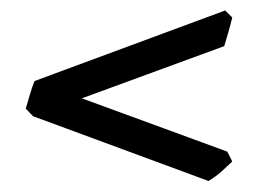

<svg xmlns="http://www.w3.org/2000/svg" viewBox="-20 -462 484 360"><path d="M415.5 -429.2Q413.1 -418.9 408.2 -401.9Q403.3 -384.8 400.4 -375.5L42 -244.1L28.3 -258.3Q31.2 -268.1 35.9 -284.2Q40.5 -300.3 44.9 -310.1L402.3 -442.4ZM415.5 -159.2Q404.8 -148.9 395.3 -140.4Q385.7 -131.8 371.1 -122.6L42 -244.1L28.3 -258.3Q31.2 -268.1 35.9 -284.2Q40.5 -300.3 44.9 -310.1L406.2 -177.7Z"/></svg>

Font: Gentium Book Plus
Style: Regular
Weight: 400
Designer: Victor Gaultney, Annie Olsen, Iska Routamaa, Becca Hirsbrunner
Foundry: SIL International
Version: Version 6.101